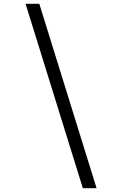

<svg xmlns="http://www.w3.org/2000/svg" viewBox="-20 -843 640 1006"><path d="M414 143 114 -823H186L486 143Z"/></svg>

Font: Iosevka Curly Slab LtEx
Style: Italic
Weight: 300
Width: 7
Italic angle: -9°
Monospace: yes
Designer: Belleve Invis
Foundry: Belleve Invis
Version: Version 11.1.0; ttfautohint (v1.8.3)